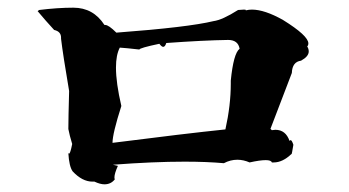

<svg xmlns="http://www.w3.org/2000/svg" viewBox="-20 -590 910 500"><path d="M252 -110Q241 -110 226 -117H221Q194 -117 169 -144Q160 -157 158 -191L160 -190Q163 -190 168 -215Q161 -238 158 -254Q158 -281 160 -353Q144 -447 139 -489V-492Q139 -508 121 -512Q98 -537 78 -561L82 -564Q130 -570 171 -570Q223 -570 252 -525H254Q263 -525 283 -505Q470 -519 536 -535Q559 -538 600 -564L615 -565Q620 -565 620 -564V-563Q628 -565 636 -565Q669 -565 717 -538Q783 -497 783 -477Q783 -472 780 -469Q784 -463 784 -456Q784 -443 764 -432Q741 -429 740 -400L683 -251L682 -254Q682 -255 683 -255Q684 -255 688 -251L697 -252Q724 -252 734 -223Q735 -225 737 -225Q740 -225 744 -213Q740 -188 739 -188V-189Q716 -167 693 -167H688Q686 -173 672 -173Q657 -173 630 -167Q614 -174 598 -174Q580 -174 563 -165Q518 -169 461 -169Q379 -169 274 -161L287 -158Q278 -138 278 -128Q278 -125 279 -123Q269 -110 252 -110ZM273 -218Q461 -242 567 -253Q581 -316 581 -372V-380Q588 -451 604 -463Q600 -486 574 -486Q509 -485 413 -478Q410 -468 405 -468Q401 -468 395 -476Q343 -465 343 -461Q308 -465 292 -466Q282 -447 282 -414Q282 -374 296 -314Q273 -242 273 -218Z"/></svg>

Font: Xiangcui Kesong Xiangcui Kesong
Style: Regular
Weight: 400
Version: Version 1.501;March 28, 2024;FontCreator 14.0.0.2814 64-bit